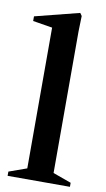

<svg xmlns="http://www.w3.org/2000/svg" viewBox="-91 -848 493 892"><g transform="rotate(10 156.0 -402.0)"><path d="M12 0V-20L96 -50V-714L4 -729V-751L213 -804L222 -791L220 -718V-50L306 -19V0Z"/></g></svg>

Font: Wittgenstein Semibold
Style: Regular
Weight: 600
Designer: Jörg Drees
Foundry: Jörg Drees
Version: Version 1.303; ttfautohint (v1.8.4.7-5d5b)